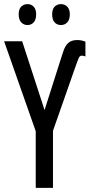

<svg xmlns="http://www.w3.org/2000/svg" viewBox="-20 -915 447 935"><path d="M154 0V-276L0 -714H88L197 -379L267 -599Q279 -635 287.5 -662.5Q296 -690 311.5 -705Q327 -720 356 -720Q377 -720 396 -712V-640Q387 -644 378 -644Q369 -644 364 -633.5Q359 -623 346 -586L238 -278V0ZM71 -845Q71 -871 83.5 -883Q96 -895 114 -895Q132 -895 144 -882.5Q156 -870 156 -845Q156 -819 144 -806Q132 -793 114 -793Q96 -793 83.5 -806Q71 -819 71 -845ZM234 -845Q234 -871 246.5 -883Q259 -895 277 -895Q295 -895 307.5 -882.5Q320 -870 320 -845Q320 -819 307.5 -806Q295 -793 277 -793Q258 -793 246 -806Q234 -819 234 -845Z"/></svg>

Font: Noto Sans ExtraCondensed
Style: Regular
Weight: 400
Width: 2
Designer: Monotype Design Team
Foundry: Monotype Imaging Inc.
Version: Version 2.013; ttfautohint (v1.8.4.7-5d5b)